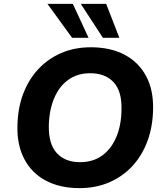

<svg xmlns="http://www.w3.org/2000/svg" viewBox="-20 -960 846 991"><path d="M390 11Q290 11 217 -27.5Q144 -66 105.5 -139Q67 -212 70 -313Q72 -403 100 -476.5Q128 -550 178 -603.5Q228 -657 296.5 -686.5Q365 -716 449 -716Q550 -716 623 -677.5Q696 -639 734.5 -566.5Q773 -494 770 -393Q768 -303 740 -229Q712 -155 662 -101.5Q612 -48 543 -18.5Q474 11 390 11ZM393 -123Q460 -123 507 -157Q554 -191 580 -252Q606 -313 607 -393Q610 -488 567 -535Q524 -582 445 -582Q380 -582 333 -548.5Q286 -515 260 -454Q234 -393 232 -313Q230 -217 273 -170Q316 -123 393 -123ZM511 -765 397 -940H528L596 -765ZM352 -765 225 -940H356L437 -765Z"/></svg>

Font: Nunito Sans 11pt ExtraBold
Style: Italic
Weight: 800
Italic angle: -9°
Version: Version 3.101;gftools[0.9.27]